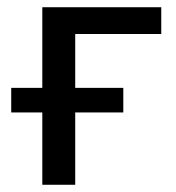

<svg xmlns="http://www.w3.org/2000/svg" viewBox="-20 -511 486 531"><path d="M97 0V-200H11V-268H97V-491H426V-417H188V-268H321V-200H188V0Z"/></svg>

Font: Nunito Sans 10pt SemiCondensed Medium
Style: Regular
Weight: 500
Width: 4
Designer: Vernon Adams
Foundry: Vernon Adams
Version: Version 3.101;gftools[0.9.27]